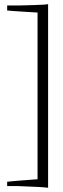

<svg xmlns="http://www.w3.org/2000/svg" viewBox="-20 -758 297 910"><path d="M151 -699Q149 -699 85 -703Q21 -707 18 -708H14V-732H69Q157 -734 188 -736Q191 -736 198 -737Q205 -738 206 -738H208V132Q185 128 66 124H14V103H19Q21 102 85.5 97Q150 92 152 92H158V-699Z"/></svg>

Font: MathJax_Fraktur
Style: Bold
Weight: 700
Version: Version 1.1